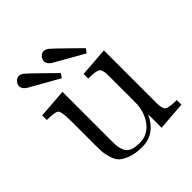

<svg xmlns="http://www.w3.org/2000/svg" viewBox="-178 -771 911 911"><g transform="rotate(-45 277.5 -315.5)"><path d="M52 -606Q52 -620 63 -631Q74 -642 85 -642Q98 -642 110.5 -632Q123 -622 182 -564Q215 -531 237 -510L222 -490Q216 -493 88 -566L82 -569Q77 -572 74.5 -573.5Q72 -575 67 -579Q62 -583 59.5 -586.5Q57 -590 54.5 -595Q52 -600 52 -606ZM219 -606Q219 -620 229.5 -631Q240 -642 251 -642H252Q265 -642 277.5 -632Q290 -622 349 -564Q382 -531 404 -510L389 -490Q383 -493 255 -566L250 -569Q244 -572 241.5 -573.5Q239 -575 234 -579Q229 -583 226.5 -586.5Q224 -590 221.5 -595Q219 -600 219 -606ZM32 -400V-431L179 -442V-110Q179 -86 181 -72Q183 -58 191 -42Q199 -26 218 -18.5Q237 -11 267 -11Q321 -11 354.5 -55.5Q388 -100 388 -166V-344Q388 -381 375 -390.5Q362 -400 310 -400V-431L457 -442V-87Q457 -50 470 -40.5Q483 -31 535 -31V0L391 11V-79Q349 11 262 11Q218 11 188 0Q158 -11 143 -25Q128 -39 120 -66Q112 -93 111 -109.5Q110 -126 110 -158V-308Q110 -376 100 -388Q90 -400 32 -400Z"/></g></svg>

Font: CMU Serif
Style: Roman
Weight: 500
Version: Version 0.7.0